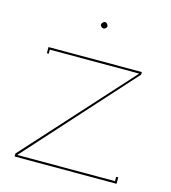

<svg xmlns="http://www.w3.org/2000/svg" viewBox="-96 -700 693 778"><g transform="rotate(15 250.0 -310.5)"><path d="M235.8 -606.9Q235.8 -611.3 240.5 -616.2Q245.1 -621.1 250 -621.1Q254.4 -621.1 258.8 -616.5Q263.2 -611.8 263.2 -606.9Q263.2 -602.5 259 -598.4Q254.9 -594.2 250 -594.2Q245.1 -594.2 240.5 -598.1Q235.8 -602.1 235.8 -606.9ZM54.2 -438V-463.9H445.8V-453.1L44.9 -8.8H455.1V-26.9H463.9V0H36.1V-12.2L437 -455.1H62V-438Z"/></g></svg>

Font: Rawengulk
Style: Ultralight
Weight: 200
Version: Version 0.92